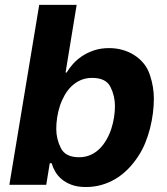

<svg xmlns="http://www.w3.org/2000/svg" viewBox="-20 -747 675 776"><path d="M138.5 -727.3H289.8L245 -453.8H249.3Q259.2 -470.5 274.5 -487.9Q289.8 -505.3 311.1 -519.7Q332.4 -534.1 359.7 -543.3Q387.1 -552.6 421.2 -552.6Q448.5 -552.6 474.4 -545.5Q500.4 -538.4 522.5 -524.3Q544.7 -510.3 561.4 -489.7Q578.1 -469.1 586.6 -441.8Q601.9 -394.9 601.9 -348.4Q601.9 -320.3 598 -289.6Q594.1 -258.9 586.5 -228.7Q578.8 -198.5 567.3 -170.1Q555.8 -141.7 540.5 -118.3Q499.6 -54.7 445 -22.9Q390.3 8.9 327.1 8.9Q294 8.9 270.2 0.2Q246.4 -8.5 229.9 -22.2Q213.4 -35.9 203.5 -53.1Q193.5 -70.3 188.6 -87.4H181.1L166.9 0H17.8ZM207.4 -226.2Q207.4 -185 226.2 -148.1Q244.7 -111.5 299.4 -111.5Q324.9 -111.5 345.7 -120.7Q366.5 -130 382.5 -145.8Q398.4 -161.6 410.3 -182.4Q422.2 -203.1 429.7 -226Q437.1 -248.9 440.9 -272.7Q444.6 -296.5 444.6 -318.2Q444.6 -359 426.5 -395.6Q408.4 -432.2 352.3 -432.2Q326.3 -432.2 305.6 -422.9Q284.8 -413.7 268.8 -398.1Q252.8 -382.5 241.1 -361.9Q229.4 -341.3 221.9 -318.4Q214.5 -295.5 210.9 -271.7Q207.4 -247.9 207.4 -226.2Z"/></svg>

Font: Inter P
Style: Bold Italic
Weight: 700
Italic angle: 9.39999°
Designer: Rasmus Andersson
Foundry: rsms
Version: Version 3.018;git-588b23468